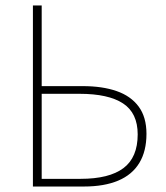

<svg xmlns="http://www.w3.org/2000/svg" viewBox="-20 -680 604 700"><path d="M100 0V-660H132V-366H282Q353 -366 405 -348Q457 -330 485.5 -291.5Q514 -253 514 -192Q514 -129 488 -86Q462 -43 411 -21.5Q360 0 286 0ZM132 -28H274Q378 -28 430 -67Q482 -106 482 -190Q482 -268 428.5 -303Q375 -338 270 -338H132Z"/></svg>

Font: Source Sans Variable
Style: Regular
Weight: 200
Designer: Paul D. Hunt
Foundry: Adobe Systems Incorporated
Version: Version 3.006;hotconv 1.0.111;makeotfexe 2.5.65597